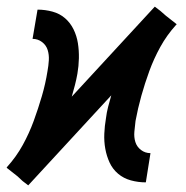

<svg xmlns="http://www.w3.org/2000/svg" viewBox="-39 -549 559 578"><path d="M46 9 29 -4 14 -18 -19 -44 -18 -46Q10 -77 29.5 -112.5Q49 -148 62.5 -185Q76 -222 87 -259.5Q98 -297 104 -335Q107 -351 108 -367.5Q109 -384 104.5 -398.5Q100 -413 87.5 -422.5Q75 -432 59 -432L74 -520Q97 -520 119 -514Q141 -508 157 -494Q173 -480 182.5 -460.5Q192 -441 195.5 -419Q199 -397 198.5 -373.5Q198 -350 194 -327Q191 -310 186.5 -292.5Q182 -275 177 -258L427 -529L444 -516L460 -502L493 -476L491 -474Q463 -443 443.5 -407.5Q424 -372 410.5 -335Q397 -298 386.5 -260.5Q376 -223 369 -185Q367 -169 365.5 -152.5Q364 -136 368.5 -121.5Q373 -107 385.5 -97.5Q398 -88 414 -88L400 0Q377 0 355 -6Q333 -12 316.5 -26Q300 -40 291 -59.5Q282 -79 278 -101Q274 -123 275 -146.5Q276 -170 280 -193Q282 -210 286.5 -227.5Q291 -245 296 -262Z"/></svg>

Font: Iosevka Term Curly Semibold
Style: Italic
Weight: 600
Italic angle: -9°
Designer: Belleve Invis
Foundry: Belleve Invis
Version: Version 32.3.0